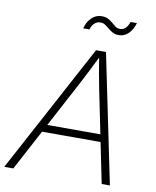

<svg xmlns="http://www.w3.org/2000/svg" viewBox="-116 -993 865 1068"><g transform="rotate(10 316.5 -459.5)"><path d="M-17.6 0 372.6 -727.5H428.7L579.1 0H532.7L426.8 -520Q419.4 -557.6 410.9 -604.2Q402.3 -650.9 393.6 -708H405.3Q377.9 -652.3 354.5 -605.7Q331.1 -559.1 310.1 -520L33.7 0ZM136.2 -229 143.6 -271H507.8L501 -229ZM481.9 -832Q462.4 -832 447.8 -839.8Q433.1 -847.7 421.1 -857.9Q409.2 -868.2 397.5 -876Q385.7 -883.8 371.1 -883.8Q350.6 -883.8 336.2 -870.1Q321.8 -856.4 316.9 -835H281.2Q290 -871.6 314.2 -895.5Q338.4 -919.4 372.1 -919.4Q393.6 -919.4 408.2 -911.6Q422.9 -903.8 434.3 -893.6Q445.8 -883.3 456.8 -875.2Q467.8 -867.2 481.9 -867.2Q500 -867.2 512.9 -878.7Q525.9 -890.1 534.7 -915.5H570.3Q559.1 -876.5 535.6 -854.2Q512.2 -832 481.9 -832Z"/></g></svg>

Font: Inter 16pt ExtraLight
Style: Italic
Weight: 250
Italic angle: -9.3988°
Version: Version 4.001;git-66647c0bb